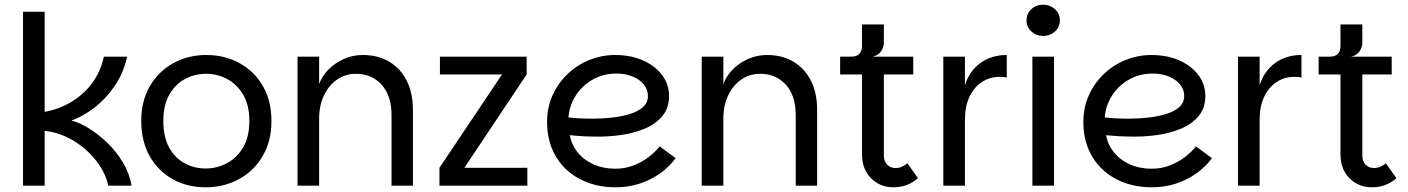

<svg xmlns="http://www.w3.org/2000/svg" viewBox="-20 -790 5992 817"><path d="M78 0V-740H170V-314Q231 -325 283 -356Q335 -387 371.5 -435.5Q408 -484 422 -549H521Q506 -480 468.5 -425Q431 -370 382.5 -332.5Q334 -295 284 -277Q320 -268 360.5 -242.5Q401 -217 439 -180Q477 -143 504 -97Q531 -51 540 0H441Q431 -45 404.5 -85Q378 -125 340.5 -157Q303 -189 259 -209Q215 -229 170 -233V0Z M855 7Q777 7 715 -27.5Q653 -62 617 -125.5Q581 -189 581 -275Q581 -361 618 -424Q655 -487 718 -521.5Q781 -556 858 -556Q936 -556 999 -521.5Q1062 -487 1098.5 -424Q1135 -361 1135 -275Q1135 -189 1097.5 -125.5Q1060 -62 996.5 -27.5Q933 7 855 7ZM855 -73Q902 -73 944.5 -95Q987 -117 1014 -162Q1041 -207 1041 -275Q1041 -343 1014.5 -387.5Q988 -432 946 -454Q904 -476 857 -476Q809 -476 767.5 -454Q726 -432 700.5 -387.5Q675 -343 675 -275Q675 -207 700 -162Q725 -117 766 -95Q807 -73 855 -73Z M1246 0V-549H1338V-432Q1350 -466 1377.5 -494Q1405 -522 1443 -539Q1481 -556 1524 -556Q1589 -556 1637 -527Q1685 -498 1711 -446Q1737 -394 1737 -323V0H1646V-300Q1646 -383 1604 -429.5Q1562 -476 1494 -476Q1450 -476 1414.5 -451.5Q1379 -427 1358.5 -384Q1338 -341 1338 -285V0Z M2221 -473 1956 -76H2224V0H1850V-76L2116 -473H1852V-549H2221Z M2599 7Q2535 7 2481.5 -13Q2428 -33 2389 -69.5Q2350 -106 2329 -157Q2308 -208 2308 -271Q2308 -333 2331.5 -385Q2355 -437 2395.5 -475.5Q2436 -514 2488.5 -535Q2541 -556 2598 -556Q2649 -556 2691 -542.5Q2733 -529 2763.5 -505Q2794 -481 2810.5 -450Q2827 -419 2827 -382Q2827 -330 2798 -295.5Q2769 -261 2721 -241.5Q2673 -222 2615.5 -214.5Q2558 -207 2500 -209Q2484 -209 2465 -210Q2446 -211 2430 -212.5Q2414 -214 2405 -215Q2411 -176 2437 -143Q2463 -110 2505 -91Q2547 -72 2599 -72Q2639 -72 2675.5 -86Q2712 -100 2740.5 -122Q2769 -144 2787 -167L2855 -117Q2829 -81 2790 -53Q2751 -25 2703 -9Q2655 7 2599 7ZM2502 -285Q2542 -285 2583 -289.5Q2624 -294 2659 -304.5Q2694 -315 2715.5 -334Q2737 -353 2737 -381Q2737 -409 2719.5 -430.5Q2702 -452 2671.5 -464.5Q2641 -477 2603 -477Q2546 -477 2500.5 -450.5Q2455 -424 2428.5 -381Q2402 -338 2399 -290Q2417 -288 2443.5 -286.5Q2470 -285 2502 -285Z M2966 0V-549H3058V-432Q3070 -466 3097.5 -494Q3125 -522 3163 -539Q3201 -556 3244 -556Q3309 -556 3357 -527Q3405 -498 3431 -446Q3457 -394 3457 -323V0H3366V-300Q3366 -383 3324 -429.5Q3282 -476 3214 -476Q3170 -476 3134.5 -451.5Q3099 -427 3078.5 -384Q3058 -341 3058 -285V0Z M3782 7Q3725 7 3686.5 -31.5Q3648 -70 3648 -133V-473H3555V-549H3866V-473H3741V-129Q3741 -103 3755.5 -89Q3770 -75 3790 -75Q3805 -75 3817.5 -80.5Q3830 -86 3841 -95L3886 -32Q3865 -13 3839 -3Q3813 7 3782 7ZM3604 -509V-549Q3625 -549 3636.5 -560.5Q3648 -572 3648 -594V-686H3741V-610Q3741 -596 3735.5 -583Q3730 -570 3719 -561Q3708 -552 3693 -549Z M3994 0V-549H4086V0ZM4053 -281 4086 -427Q4105 -488 4152 -522Q4199 -556 4264 -556V-460Q4256 -462 4248.5 -462.5Q4241 -463 4234 -463Q4191 -463 4157.5 -440.5Q4124 -418 4105 -377.5Q4086 -337 4086 -281Z M4373 0V-549H4465V0ZM4419 -637Q4390 -637 4369 -656Q4348 -675 4348 -703Q4348 -732 4368.5 -751Q4389 -770 4419 -770Q4448 -770 4469 -751Q4490 -732 4490 -703Q4490 -675 4469 -656Q4448 -637 4419 -637Z M4881 7Q4817 7 4763.5 -13Q4710 -33 4671 -69.5Q4632 -106 4611 -157Q4590 -208 4590 -271Q4590 -333 4613.5 -385Q4637 -437 4677.5 -475.5Q4718 -514 4770.5 -535Q4823 -556 4880 -556Q4931 -556 4973 -542.5Q5015 -529 5045.5 -505Q5076 -481 5092.5 -450Q5109 -419 5109 -382Q5109 -330 5080 -295.5Q5051 -261 5003 -241.5Q4955 -222 4897.5 -214.5Q4840 -207 4782 -209Q4766 -209 4747 -210Q4728 -211 4712 -212.5Q4696 -214 4687 -215Q4693 -176 4719 -143Q4745 -110 4787 -91Q4829 -72 4881 -72Q4921 -72 4957.5 -86Q4994 -100 5022.5 -122Q5051 -144 5069 -167L5137 -117Q5111 -81 5072 -53Q5033 -25 4985 -9Q4937 7 4881 7ZM4784 -285Q4824 -285 4865 -289.5Q4906 -294 4941 -304.5Q4976 -315 4997.5 -334Q5019 -353 5019 -381Q5019 -409 5001.5 -430.5Q4984 -452 4953.5 -464.5Q4923 -477 4885 -477Q4828 -477 4782.5 -450.5Q4737 -424 4710.5 -381Q4684 -338 4681 -290Q4699 -288 4725.5 -286.5Q4752 -285 4784 -285Z M5248 0V-549H5340V0ZM5307 -281 5340 -427Q5359 -488 5406 -522Q5453 -556 5518 -556V-460Q5510 -462 5502.5 -462.5Q5495 -463 5488 -463Q5445 -463 5411.5 -440.5Q5378 -418 5359 -377.5Q5340 -337 5340 -281Z M5818 7Q5761 7 5722.5 -31.5Q5684 -70 5684 -133V-473H5591V-549H5902V-473H5777V-129Q5777 -103 5791.5 -89Q5806 -75 5826 -75Q5841 -75 5853.5 -80.5Q5866 -86 5877 -95L5922 -32Q5901 -13 5875 -3Q5849 7 5818 7ZM5640 -509V-549Q5661 -549 5672.5 -560.5Q5684 -572 5684 -594V-686H5777V-610Q5777 -596 5771.5 -583Q5766 -570 5755 -561Q5744 -552 5729 -549Z"/></svg>

Font: Parkinsans Light
Style: Regular
Weight: 400
Version: Version 1.000